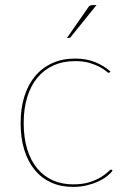

<svg xmlns="http://www.w3.org/2000/svg" viewBox="-20 -728 506 754"><path d="M411 -444Q409 -442 407 -442Q404 -442 395.8 -449.2Q387.5 -456.5 371.8 -465Q356 -473.5 332.2 -480.8Q308.5 -488 275 -488Q227.5 -488 190 -471Q152.5 -454 126.5 -422.5Q100.5 -391 86.8 -346Q73 -301 73 -245Q73 -187 86.8 -142.2Q100.5 -97.5 126 -66.8Q151.5 -36 187.2 -20Q223 -4 267 -4Q306 -4 333 -13Q360 -22 377.5 -33Q395 -44 404 -53Q413 -62 416 -62Q418 -62 420 -60L422 -58Q414.5 -47 400 -35.8Q385.5 -24.5 365.5 -15.2Q345.5 -6 320.5 0Q295.5 6 267 6Q219.5 6 181.5 -11Q143.5 -28 116.8 -60.2Q90 -92.5 75.5 -139Q61 -185.5 61 -245Q61 -302 75.5 -348.8Q90 -395.5 117.5 -428.5Q145 -461.5 184.8 -479.8Q224.5 -498 275 -498Q319.5 -498 354.2 -483.8Q389 -469.5 414 -447ZM359 -708 258 -583Q255.5 -579 250 -579H243L325 -697Q329.5 -704 333.5 -706Q337.5 -708 346 -708Z"/></svg>

Font: Lato 2
Style: Regular
Weight: 100
Designer: Lukasz Dziedzic with Adam Twardoch and Botio Nikoltchev
Foundry: tyPoland Lukasz Dziedzic
Version: Version 2.015; 2015-08-06; http://www.latofonts.com/